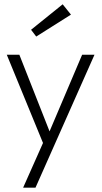

<svg xmlns="http://www.w3.org/2000/svg" viewBox="-20 -665 476 893"><path d="M148.5 -495 124.5 -526.5 271.5 -645 310 -597ZM210.5 -54 362 -410.5H419.5L145 208H87.5L180 0L11.5 -410.5H70Z"/></svg>

Font: League Spartan Light
Style: Regular
Weight: 277
Foundry: The League of Moveable Type
Version: Version 2.002